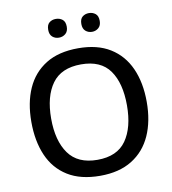

<svg xmlns="http://www.w3.org/2000/svg" viewBox="-97 -995 979 1090"><g transform="rotate(-10 392.5 -450.5)"><path d="M725 -358Q725 -247 688 -164.5Q651 -82 577 -36Q503 10 393 10Q280 10 206 -36Q132 -82 96 -165Q60 -248 60 -359Q60 -469 96.5 -551Q133 -633 207 -679Q281 -725 394 -725Q504 -725 577.5 -679.5Q651 -634 688 -551.5Q725 -469 725 -358ZM174 -358Q174 -230 227 -156Q280 -82 393 -82Q507 -82 559 -156Q611 -230 611 -358Q611 -486 559.5 -559Q508 -632 394 -632Q280 -632 227 -559Q174 -486 174 -358ZM245 -857Q245 -886 260.5 -898.5Q276 -911 298 -911Q320 -911 336 -898.5Q352 -886 352 -857Q352 -830 336 -816.5Q320 -803 298 -803Q276 -803 260.5 -816.5Q245 -830 245 -857ZM436 -857Q436 -886 451.5 -898.5Q467 -911 489 -911Q510 -911 526 -898.5Q542 -886 542 -857Q542 -830 526 -816.5Q510 -803 489 -803Q467 -803 451.5 -816.5Q436 -830 436 -857Z"/></g></svg>

Font: Noto Sans Tamil Medium
Style: Regular
Weight: 500
Designer: Jelle Bosma - Monotype Design Team
Foundry: Monotype Imaging Inc.
Version: Version 2.004; ttfautohint (v1.8.4.7-5d5b)